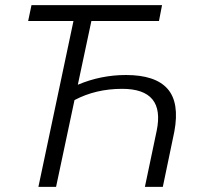

<svg xmlns="http://www.w3.org/2000/svg" viewBox="-20 -730 780 750"><path d="M472 -437Q587 -437 634.5 -383Q682 -329 661 -216L616 0H546L592 -219Q626 -383 457 -383Q354 -383 271 -339L199 0H130L267 -648H90L103 -710H613L601 -648H337L284 -399Q374 -437 472 -437Z"/></svg>

Font: Raleway-v4020
Style: Italic
Weight: 400
Italic angle: -12°
Designer: Matt McInerney, Pablo Impallari, Rodrigo Fuenzalida
Foundry: Matt McInerney, Pablo Impallari, Rodrigo Fuenzalida
Version: Version 4.020;PS 004.020;hotconv 1.0.88;makeotf.lib2.5.64775